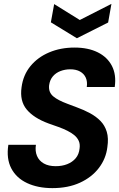

<svg xmlns="http://www.w3.org/2000/svg" viewBox="-20 -957 613 989"><path d="M250 12Q175 12 119.5 -14Q64 -40 38 -90Q12 -140 23 -211H165Q160 -179 170.5 -154Q181 -129 205.5 -115Q230 -101 267 -101Q300 -101 326.5 -111.5Q353 -122 370 -142Q387 -162 390 -193Q393 -215 385.5 -231.5Q378 -248 363 -260.5Q348 -273 327 -283.5Q306 -294 281 -303Q256 -312 230 -321Q154 -349 117.5 -393Q81 -437 91 -507Q99 -570 136.5 -616Q174 -662 233 -687Q292 -712 364 -712Q434 -712 483.5 -687.5Q533 -663 556.5 -617.5Q580 -572 571 -509H427Q431 -536 422 -556.5Q413 -577 392.5 -588.5Q372 -600 342 -600Q315 -600 291.5 -591Q268 -582 252.5 -564Q237 -546 233 -518Q231 -499 236.5 -485Q242 -471 254.5 -460.5Q267 -450 285.5 -440.5Q304 -431 327 -422.5Q350 -414 376 -404Q412 -391 443.5 -374Q475 -357 497.5 -334Q520 -311 530 -278Q540 -245 533 -199Q526 -140 489.5 -92Q453 -44 392 -16Q331 12 250 12ZM554 -937 537 -841 376 -760 242 -842 259 -936 391 -854Z"/></svg>

Font: DM Sans 36pt
Style: Bold Italic
Weight: 700
Italic angle: -10°
Designer: Colophon Foundry, Jonny Pinhorn
Foundry: Colophon Foundry
Version: Version 4.004;gftools[0.9.30]